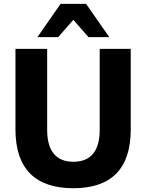

<svg xmlns="http://www.w3.org/2000/svg" viewBox="-20 -975 766 1006"><path d="M364.3 11.2C562 11.2 665 -89.8 665 -296.4V-718.8H502.4V-294.4C502.4 -183.1 455.1 -127.4 364.3 -127.4C274.9 -127.4 227.1 -183.1 227.1 -294.4V-718.8H61V-296.4C61 -89.8 166.5 11.2 364.3 11.2ZM284.7 -780.3 364.3 -871.1 443.8 -780.3H552.7L431.2 -954.6H297.4L175.8 -780.3Z"/></svg>

Font: Winston ExtraBold
Style: Regular
Weight: 800
Designer: Vernon Adams, Kim Jin-seong, David Berlow, Cristiano Sobral
Foundry: The Winston Project Authors
Version: Version 3.004